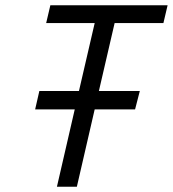

<svg xmlns="http://www.w3.org/2000/svg" viewBox="-20 -712 659 732"><path d="M156 -624 172 -692H619L603 -624H417L357 -365H513L495 -295H341L273 0H197L265 -295H114L130 -365H281L341 -624Z"/></svg>

Font: Titillium Web
Style: Italic
Weight: 400
Italic angle: -13°
Version: Version 1.002;PS 57.000;hotconv 1.0.70;makeotf.lib2.5.55311